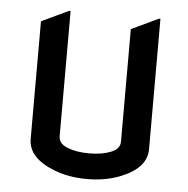

<svg xmlns="http://www.w3.org/2000/svg" viewBox="-45 -602 643 655"><g transform="rotate(5 276.0 -274.0)"><path d="M73.2 -512.7 166 -556.6H170.9V-127Q170.9 -102.5 201.4 -90.3Q231.9 -78.1 275.9 -78.1Q319.8 -78.1 350.3 -90.3Q380.9 -102.5 380.9 -127V-512.7L473.6 -556.6H478.5V-109.9Q478.5 -44.4 387.2 -9.3Q337.9 9.8 275.9 9.8Q213.9 9.8 164.6 -9.3Q73.2 -44.4 73.2 -109.9Z"/></g></svg>

Font: Nova Flat
Style: Book
Weight: 400
Version: Version 2.000